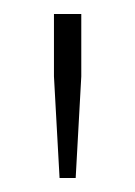

<svg xmlns="http://www.w3.org/2000/svg" viewBox="-20 -708 192 274"><path d="M65 -454 57 -599V-688H96V-599L88 -454Z"/></svg>

Font: Saira SemiCondensed Thin
Style: Regular
Weight: 250
Width: 4
Designer: Hector Gatti with collaboration of the Omnibus-Type team
Foundry: Omnibus-Type
Version: Version 1.101